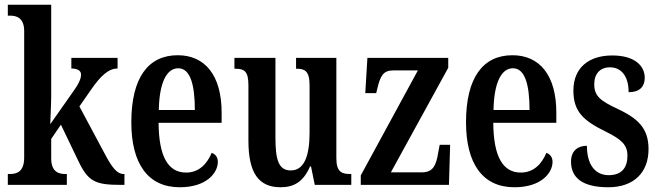

<svg xmlns="http://www.w3.org/2000/svg" viewBox="-20 -780 2783 810"><path d="M13 0H262V-46H254C229 -46 196 -54 196 -112V-194L237 -254L309 -104C352 -13 381 0 493 0H505V-46H501C473 -46 451 -76 422 -131L315 -331L363 -400C404 -460 438 -491 476 -491V-536H281V-491C307 -491 322 -482 322 -465C322 -453 317 -433 291 -397L192 -256C192 -264 196 -341 196 -376V-760H13V-714H23C48 -714 82 -706 82 -649V-115C82 -54 49 -46 23 -46H13Z M738 10C852 10 899 -51 899 -97C899 -118 888 -130 873 -135C854 -90 821 -52 765 -52C690 -52 650 -118 649 -262H915V-305C915 -463 844 -547 730 -547C605 -547 534 -452 534 -264C534 -90 604 10 738 10ZM802 -316H650C652 -429 682 -492 732 -492C783 -492 802 -422 802 -316Z M1164 10C1220 10 1260 -13 1288 -78H1292L1308 0H1462V-46H1456C1424 -46 1399 -53 1399 -112V-536H1229V-490H1232C1264 -490 1286 -482 1286 -421V-220C1286 -124 1264 -61 1207 -61C1155 -61 1142 -106 1142 -200V-536H969V-490H973C1011 -490 1028 -479 1028 -421V-187C1028 -50 1071 10 1164 10Z M1502 0H1874L1879 -169H1835L1829 -138C1820 -78 1804 -53 1760 -53H1629L1871 -494V-536H1530L1521 -387H1567L1572 -407C1585 -461 1597 -483 1640 -483H1743L1502 -40Z M2150 10C2264 10 2311 -51 2311 -97C2311 -118 2300 -130 2285 -135C2266 -90 2233 -52 2177 -52C2102 -52 2062 -118 2061 -262H2327V-305C2327 -463 2256 -547 2142 -547C2017 -547 1946 -452 1946 -264C1946 -90 2016 10 2150 10ZM2214 -316H2062C2064 -429 2094 -492 2144 -492C2195 -492 2214 -422 2214 -316Z M2546 10C2655 10 2716 -53 2716 -151C2716 -241 2669 -281 2585 -321C2512 -355 2487 -375 2487 -425C2487 -469 2512 -496 2553 -496C2600 -496 2632 -460 2632 -391C2678 -391 2700 -414 2700 -452C2700 -502 2658 -546 2563 -546C2465 -546 2399 -495 2399 -398C2399 -309 2441 -271 2535 -225C2602 -192 2627 -169 2627 -123C2627 -73 2603 -41 2548 -41C2489 -41 2456 -88 2456 -165C2421 -165 2389 -147 2389 -98C2389 -29 2439 10 2546 10Z"/></svg>

Font: Noto Serif Armenian ExtraCondensed SemiBold
Style: Regular
Weight: 600
Width: 2
Designer: Monotype Design Team
Foundry: Monotype Imaging Inc.
Version: Version 2.008